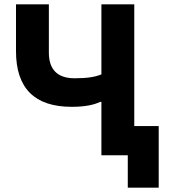

<svg xmlns="http://www.w3.org/2000/svg" viewBox="-20 -718 781 888"><path d="M571 0H449V-247H444C412 -232 371 -224 311 -224C140 -224 54 -310 54 -481V-698H206V-475C206 -396 246 -356 325 -356C384 -356 420 -362 449 -374V-698H601V-135H714V150H571Z"/></svg>

Font: Plexus Sans Bold
Style: Regular
Weight: 700
Version: Version 2.001;PS 002.001;hotconv 1.0.70;makeotf.lib2.5.58329